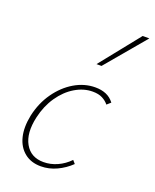

<svg xmlns="http://www.w3.org/2000/svg" viewBox="-134 -781 697 864"><g transform="rotate(20 215.0 -349.0)"><path d="M167 5Q120 5 88.5 -20.5Q57 -46 46 -90.5Q35 -135 47 -194Q61 -258 96 -307.5Q131 -357 178.5 -385Q226 -413 278 -413Q307 -413 329.5 -403.5Q352 -394 368 -373L350 -357Q338 -372 319.5 -381.5Q301 -391 273 -391Q230 -391 189 -366.5Q148 -342 117.5 -297.5Q87 -253 74 -195Q56 -115 83.5 -66Q111 -17 172 -17Q206 -17 238 -31.5Q270 -46 295 -72L308 -57Q279 -29 242.5 -12Q206 5 167 5ZM246 -513 398 -703H430L270 -513Z"/></g></svg>

Font: Ysabeau Infant Thin
Style: Italic
Weight: 250
Italic angle: -12°
Designer: Christian Thalmann (Catharsis Fonts)
Version: Version 2.001;gftools[0.9.30]; featfreeze: ss01,ss02,lnum